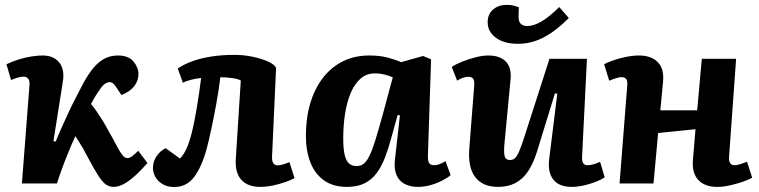

<svg xmlns="http://www.w3.org/2000/svg" viewBox="-20 -754 3119 789"><path d="M199.5 -173.5 209 -172.5Q220.5 -201.5 234.3 -232Q248 -262.5 261.8 -292.2Q275.5 -322 288.8 -347.2Q302 -372.5 311.5 -391Q333 -434 355.2 -464Q377.5 -494 404 -510Q430.5 -526 464 -526Q508 -526 528.5 -501.3Q549 -476.5 549 -450Q549 -422.5 531.8 -400Q514.5 -377.5 479 -363.5L461 -390.5Q453 -404 445.8 -410.2Q438.5 -416.5 429.5 -416.5Q422.5 -416.5 414 -411.5Q405.5 -406.5 396 -394.5Q388.5 -384.5 377.8 -368Q367 -351.5 354 -326.5Q365.5 -313 376 -297.8Q386.5 -282.5 398.8 -263.3Q411 -244 426 -216Q442.5 -187.5 453.5 -166.3Q464.5 -145 473 -131.3Q481.5 -117.5 488.5 -111Q495.5 -104.5 504 -104.5Q513.5 -104.5 524.8 -113.5Q536 -122.5 548 -134.5L586 -84Q555.5 -49.5 530.5 -27.8Q505.5 -6 485 4Q464.5 14 448 14Q430 14 415.5 4.3Q401 -5.5 383.3 -33.2Q365.5 -61 337.5 -114Q329.5 -130 321.5 -143.5Q313.5 -157 305.8 -169.5Q298 -182 289.5 -194.5Q275 -162.5 260.8 -127.7Q246.5 -93 234.5 -60.2Q222.5 -27.5 214 0H70L101 -402.5Q103 -420.5 96.5 -429.7Q90 -439 76.5 -439Q65.5 -439 52.5 -435Q39.5 -431 25.5 -425L6.5 -490Q31.5 -502 58.8 -510.3Q86 -518.5 111.3 -522.3Q136.5 -526 155 -526Q185.5 -526 206 -513Q226.5 -500 235.3 -475.8Q244 -451.5 238 -416.5Z M710.5 -472.5Q735.5 -489.5 769.5 -502Q803.5 -514.5 847 -521.5Q890.5 -528.5 943.5 -528.5Q981.5 -528.5 1017.5 -521Q1053.5 -513.5 1080 -501.8Q1106.5 -490 1114.5 -475.5L1098 -111.5Q1097 -93 1102.8 -83.8Q1108.5 -74.5 1121 -74.5Q1129.5 -74.5 1140.3 -77.5Q1151 -80.5 1169.5 -87.5L1190.5 -22Q1177 -14.5 1153.8 -6.3Q1130.5 2 1103 8Q1075.5 14 1049 14Q998.5 14 972 -14.8Q945.5 -43.5 949 -101L969.5 -423Q960 -429.5 935.5 -433Q911 -436.5 885.5 -436.5Q879 -383.5 868.8 -327.2Q858.5 -271 848 -222Q837.5 -173 829 -141.5Q808.5 -67 777.5 -26.3Q746.5 14.5 695.5 14.5Q668.5 14.5 649 3.2Q629.5 -8 619 -26Q608.5 -44 608.5 -64Q608.5 -90 623.5 -112.3Q638.5 -134.5 661 -145L719.5 -102.5Q734.5 -117.5 746 -142.3Q757.5 -167 767.5 -206.5Q773 -228 778.5 -255.3Q784 -282.5 789 -312.8Q794 -343 798.5 -373.8Q803 -404.5 806.5 -433.5Q790 -432 768.5 -427Q747 -422 731.5 -414Z M1738.5 -118Q1737.5 -96 1742.5 -85.5Q1747.5 -75 1764.5 -75Q1775 -75 1787.5 -79.8Q1800 -84.5 1810.5 -92L1832 -34Q1820 -24 1798 -12.5Q1776 -1 1749.8 6.5Q1723.5 14 1697 14Q1666 14 1643 2Q1620 -10 1609.3 -35Q1598.5 -60 1603 -98.5L1623.5 -280L1614 -281.5L1589 -191Q1577 -146 1562.8 -108.5Q1548.5 -71 1528.5 -43.5Q1508.5 -16 1478.8 -1Q1449 14 1405.5 14Q1349 14 1311.5 -12.7Q1274 -39.5 1255.5 -86.7Q1237 -134 1237 -196Q1237 -269 1255 -329.5Q1273 -390 1307 -434Q1341 -478 1389 -502Q1437 -526 1497.5 -526Q1541.5 -526 1575.5 -516.8Q1609.5 -507.5 1628 -498.5L1718.5 -524L1751.5 -510ZM1444.5 -71.5Q1460.5 -71.5 1472.3 -79.3Q1484 -87 1495.8 -109Q1507.5 -131 1521 -173.5Q1534.5 -216 1553.5 -285.5L1594 -436Q1582.5 -442 1561.8 -447.2Q1541 -452.5 1520.5 -452.5Q1486.5 -452.5 1462 -431.2Q1437.5 -410 1421.5 -372.7Q1405.5 -335.5 1398 -287Q1390.5 -238.5 1390.5 -185Q1390.5 -142 1396.5 -117Q1402.5 -92 1414.8 -81.8Q1427 -71.5 1444.5 -71.5Z M1836.5 -479Q1853.5 -490.5 1880 -501Q1906.5 -511.5 1935.3 -518.8Q1964 -526 1986 -526Q2035 -526 2059 -500.8Q2083 -475.5 2078 -427L2052.5 -158.5Q2050 -124 2054.3 -110.3Q2058.5 -96.5 2076 -96.5Q2088.5 -96.5 2096.8 -104.5Q2105 -112.5 2113.8 -133Q2122.5 -153.5 2134.5 -190.5L2238 -512.5H2392L2372 -110Q2371 -92 2376.5 -83.5Q2382 -75 2394.5 -75Q2406.5 -75 2420.3 -79.3Q2434 -83.5 2446 -89L2465 -25Q2452.5 -17 2435.8 -10Q2419 -3 2400.5 2.5Q2382 8 2363.8 11Q2345.5 14 2330 14Q2277 14 2253.5 -16.3Q2230 -46.5 2237 -101.5L2270 -368.5L2260.5 -370.5L2188 -135Q2172 -82.5 2149.8 -49.7Q2127.5 -17 2097.2 -1.5Q2067 14 2026.5 14Q1964 14 1933.2 -25.7Q1902.5 -65.5 1908.5 -143.5L1928.5 -399.5Q1930.5 -423 1924.2 -430.7Q1918 -438.5 1904.5 -438.5Q1895 -438.5 1883 -434.5Q1871 -430.5 1858.5 -422.5ZM2108.5 -574Q2052 -574 2018 -598.7Q1984 -623.5 1984 -662.5Q1984 -695.5 2006 -714.8Q2028 -734 2063 -734Q2079.5 -734 2090.8 -731Q2102 -728 2112 -724.5L2111 -688.5Q2110 -667.5 2119 -657.3Q2128 -647 2147 -647Q2173 -647 2205.5 -666Q2238 -685 2278 -725L2317.5 -680Q2280.5 -643 2246 -619.5Q2211.5 -596 2178 -585Q2144.5 -574 2108.5 -574Z M2838 -223 2684.5 -207.5 2665.5 0H2526L2557.5 -402Q2559.5 -420.5 2553.5 -428.7Q2547.5 -437 2534.5 -437Q2525.5 -437 2513.2 -433.2Q2501 -429.5 2483.5 -422.5L2462.5 -490Q2475.5 -497.5 2500 -506Q2524.5 -514.5 2553.3 -520.3Q2582 -526 2606.5 -526Q2638 -526 2661.3 -514.5Q2684.5 -503 2696.3 -480Q2708 -457 2705 -421Q2702.5 -391 2699.3 -361Q2696 -331 2693.5 -300.5H2845L2864 -512.5H3005L2976 -110Q2975 -92 2980.5 -83.5Q2986 -75 2999 -75Q3008 -75 3020.3 -78.8Q3032.5 -82.5 3050 -89.5L3071 -23.5Q3057 -15.5 3032.3 -7Q3007.5 1.5 2979.8 7.7Q2952 14 2927 14Q2876.5 14 2849.8 -14.3Q2823 -42.5 2827.5 -96Z"/></svg>

Font: Literata
Style: Italic
Weight: 400
Italic angle: -2°
Designer: Latin by Veronika Burian and Jose Scaglione. Greek by Irene Vlachou. Cyrillic by Vera Evstafieva
Foundry: TypeTogether
Version: Version 3.103;gftools[0.9.29]